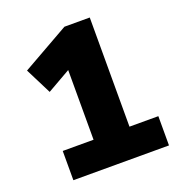

<svg xmlns="http://www.w3.org/2000/svg" viewBox="-128 -812 856 919"><g transform="rotate(-20 300.0 -352.5)"><path d="M90 0V-149H247V-552H331L128 -436L61 -569L301 -705H430V-149H577V0Z"/></g></svg>

Font: Nunito Sans 12pt Black
Style: Regular
Weight: 900
Designer: Vernon Adams
Foundry: Vernon Adams
Version: Version 3.101;gftools[0.9.27]